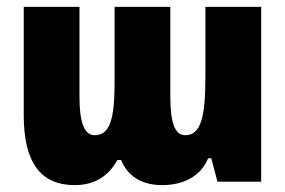

<svg xmlns="http://www.w3.org/2000/svg" viewBox="-20 -528 829 558"><path d="M197 10C256 10 296 -17 321 -63H332C349 -21 386 10 451 10C515 10 564 -17 585 -68H594L612 0H739V-508H577V-305C577 -185 563 -135 518 -135C488 -135 475 -173 475 -246V-508H313V-289C313 -183 300 -135 255 -135C225 -135 211 -173 211 -246V-508H49V-193C49 -56 98 10 197 10Z"/></svg>

Font: Noto Sans Armenian ExtraCondensed Black
Style: Regular
Weight: 900
Width: 2
Designer: Monotype Design Team
Foundry: Monotype Imaging Inc.
Version: Version 2.008